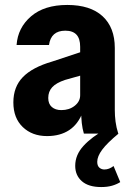

<svg xmlns="http://www.w3.org/2000/svg" viewBox="-20 -540 532 776"><path d="M319 0Q313 -20 310.5 -43Q308 -66 308 -95H304V-351Q304 -384 289 -400Q274 -416 244 -416Q215 -416 198.5 -401.5Q182 -387 178 -358H47Q52 -428 105.5 -474Q159 -520 252 -520Q345 -520 394.5 -474.5Q444 -429 444 -346V-95Q444 -72 447 -48.5Q450 -25 458 0ZM170 10Q110 10 72 -26.5Q34 -63 34 -126Q34 -189 72.5 -228.5Q111 -268 190 -291L332 -338V-242L243 -217Q207 -205 191 -187.5Q175 -170 175 -144Q175 -120 189.5 -107.5Q204 -95 228 -95Q260 -95 282 -112.5Q304 -130 304 -155L315 -88Q296 -38 259.5 -14Q223 10 170 10ZM389 216Q338 216 311 192.5Q284 169 284 130Q284 86 317.5 49.5Q351 13 406 -17L459 0Q413 38 393 65Q373 92 373 114Q373 130 381.5 137.5Q390 145 402 145Q421 145 439 131L466 196Q452 205 433 210.5Q414 216 389 216Z"/></svg>

Font: Instrument Sans SemiCondensed
Style: Bold
Weight: 700
Width: 4
Designer: Rodrigo Fuenzalida
Foundry: fragTYPE
Version: Version 1.000;gftools[0.9.28]